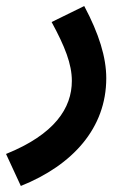

<svg xmlns="http://www.w3.org/2000/svg" viewBox="-53 -386 435 636"><path d="M16 230C188 161 299 38 299 -127C299 -196 275 -274 226 -366L118 -313C162 -232 185 -174 185 -118C185 -28 128 59 -33 124Z"/></svg>

Font: Noto Sans Arabic SemCond SemBd
Style: Regular
Weight: 600
Width: 4
Designer: Monotype Design Team, Nadine Chahine, Nizar Qandah and Khaled Hosny
Foundry: Monotype Imaging Inc.
Version: Version 2.012